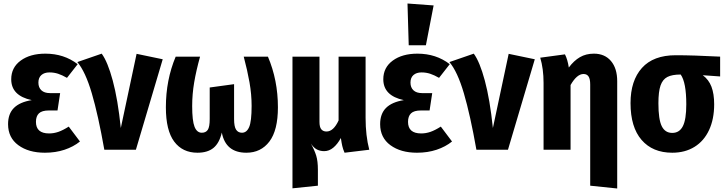

<svg xmlns="http://www.w3.org/2000/svg" viewBox="-20 -854 4134 1095"><path d="M423 -488 362 -410Q334 -426 311 -433.5Q288 -441 262 -441Q233 -441 216 -426Q199 -411 199 -383Q199 -355 216 -339Q233 -323 265 -323H323L308 -224H259Q219 -224 202 -207.5Q185 -191 185 -159Q185 -93 260 -93Q287 -93 313 -102Q339 -111 372 -132L436 -47Q399 -17 348 0Q297 17 236 17Q143 17 84.5 -26Q26 -69 26 -146Q26 -205 59.5 -238.5Q93 -272 161 -283Q44 -308 44 -402Q44 -469 98 -508.5Q152 -548 239 -548Q345 -548 423 -488Z M669 -124 759 -547 908 -516 755 0H575Q540 -198 503.5 -322Q467 -446 421 -500L560 -548Q594 -502 623 -394.5Q652 -287 669 -124Z M1565 -242Q1565 -111 1516.5 -47Q1468 17 1385 17Q1267 17 1245 -98Q1231 -38 1197.5 -10.5Q1164 17 1106 17Q1021 17 973.5 -46.5Q926 -110 926 -242Q926 -398 982 -531H1121Q1099 -452 1087.5 -384.5Q1076 -317 1076 -249Q1076 -165 1089.5 -131Q1103 -97 1131 -97Q1154 -97 1165 -113.5Q1176 -130 1176 -175V-355L1315 -374V-175Q1315 -132 1326.5 -114.5Q1338 -97 1360 -97Q1387 -97 1401 -129.5Q1415 -162 1415 -250Q1415 -316 1403 -384Q1391 -452 1370 -531H1508Q1565 -397 1565 -242Z M1945 17Q1936 -4 1932 -21.5Q1928 -39 1924 -67Q1905 -32 1881 -12Q1857 8 1829 8Q1806 8 1787.5 -1.5Q1769 -11 1753 -35Q1774 3 1783.5 34Q1793 65 1793 115V205L1648 220V-531H1802V-159Q1802 -129 1812.5 -116.5Q1823 -104 1842 -104Q1882 -104 1911 -167V-531H2065V-182Q2065 -80 2086 0Z M2545 -488 2484 -410Q2456 -426 2433 -433.5Q2410 -441 2384 -441Q2355 -441 2338 -426Q2321 -411 2321 -383Q2321 -355 2338 -339Q2355 -323 2387 -323H2445L2430 -224H2381Q2341 -224 2324 -207.5Q2307 -191 2307 -159Q2307 -93 2382 -93Q2409 -93 2435 -102Q2461 -111 2494 -132L2558 -47Q2521 -17 2470 0Q2419 17 2358 17Q2265 17 2206.5 -26Q2148 -69 2148 -146Q2148 -205 2181.5 -238.5Q2215 -272 2283 -283Q2166 -308 2166 -402Q2166 -469 2220 -508.5Q2274 -548 2361 -548Q2467 -548 2545 -488ZM2453 -823 2409 -596H2311L2304 -834Z M2791 -124 2881 -547 3030 -516 2877 0H2697Q2662 -198 2625.5 -322Q2589 -446 2543 -500L2682 -548Q2716 -502 2745 -394.5Q2774 -287 2791 -124Z M3500 -391V221L3346 205V-372Q3346 -404 3336.5 -418Q3327 -432 3308 -432Q3270 -432 3234 -369V0H3080V-381Q3080 -462 3061 -525L3202 -544Q3217 -515 3224 -469Q3253 -508 3287.5 -528Q3322 -548 3367 -548Q3429 -548 3464.5 -506Q3500 -464 3500 -391Z M4087 -418 3988 -425Q4022 -400 4037.5 -359.5Q4053 -319 4053 -259Q4053 -175 4024 -112.5Q3995 -50 3941 -16.5Q3887 17 3814 17Q3702 17 3639 -56Q3576 -129 3576 -266Q3576 -394 3641 -466.5Q3706 -539 3834 -539Q3933 -539 4087 -531ZM3894 -259Q3894 -384 3862 -429Q3813 -429 3786 -415Q3759 -401 3747 -366Q3735 -331 3735 -265Q3735 -173 3754 -134.5Q3773 -96 3814 -96Q3855 -96 3874.5 -134.5Q3894 -173 3894 -259Z"/></svg>

Font: Fira Sans Condensed
Style: Bold
Weight: 700
Width: 3
Designer: bBox Type GmbH & Carrois Corporate GbR & Edenspiekermann AG
Foundry: bBox Type GmbH & Carrois Corporate GbR & Edenspiekermann AG
Version: Version 4.301